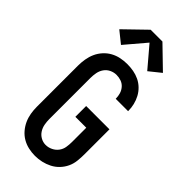

<svg xmlns="http://www.w3.org/2000/svg" viewBox="-304 -1039 1107 1107"><g transform="rotate(45 250.0 -485.0)"><path d="M244 8Q217 8 190.5 2Q164 -4 141 -17.5Q118 -31 100.5 -51.5Q83 -72 72 -96Q61 -120 56.5 -146.5Q52 -173 52 -200V-535Q52 -562 56.5 -589Q61 -616 72 -640.5Q83 -665 101.5 -685.5Q120 -706 143.5 -719Q167 -732 193.5 -737.5Q220 -743 247 -743Q273 -743 298 -738.5Q323 -734 346 -723Q369 -712 387.5 -694Q406 -676 418 -653.5Q430 -631 436 -606Q442 -581 442 -556Q442 -556 442 -555.5Q442 -555 442 -554H341Q341 -554 341 -554.5Q341 -555 341 -555Q341 -575 335.5 -593.5Q330 -612 317 -627Q304 -642 285.5 -648.5Q267 -655 247 -655Q226 -655 206 -645.5Q186 -636 173.5 -618Q161 -600 157 -578.5Q153 -557 153 -535V-200Q153 -179 157 -158Q161 -137 172.5 -119Q184 -101 203 -90.5Q222 -80 243 -80Q265 -80 285.5 -90Q306 -100 319 -117.5Q332 -135 335.5 -156.5Q339 -178 339 -200V-316H250V-404H440V-200Q440 -173 437 -145.5Q434 -118 422.5 -93.5Q411 -69 392 -49Q373 -29 348.5 -16.5Q324 -4 297.5 2Q271 8 244 8ZM143 -795 72 -852 202 -978H298L428 -852L357 -795L250 -921Z"/></g></svg>

Font: Zed Mono Semibold
Style: Regular
Weight: 600
Monospace: yes
Designer: Belleve Invis
Foundry: Belleve Invis
Version: Version 1.0.0; ttfautohint (v1.8.4)